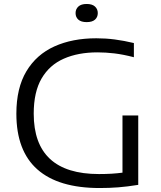

<svg xmlns="http://www.w3.org/2000/svg" viewBox="-20 -942 810 968"><path d="M482.5 6Q274.5 6 168.5 -87.8Q62.5 -181.5 62.5 -368.5Q62.5 -498 113 -582.5Q163.5 -667 254.2 -708Q345 -749 465.5 -749Q513 -749 559 -743Q605 -737 655 -725V-653.5Q601 -667.5 556.8 -672.8Q512.5 -678 471.5 -678Q374 -678 301.8 -646.2Q229.5 -614.5 189.8 -546.5Q150 -478.5 150 -369Q150 -64.5 479 -64.5Q512.5 -64.5 541.8 -66.2Q571 -68 597.5 -71.5V-360H677V-10Q621 -1 576.2 2.5Q531.5 6 482.5 6ZM417 -830.5Q389 -830.5 375 -843Q361 -855.5 361 -876Q361 -896 375 -909Q389 -922 417 -922Q445 -922 459 -909Q473 -896 473 -876Q473 -855.5 459 -843Q445 -830.5 417 -830.5Z"/></svg>

Font: Encode Sans Expanded
Style: Regular
Weight: 400
Width: 7
Designer: Multiple Designers
Foundry: Impallari Type
Version: Version 3.000; ttfautohint (v1.8.3) -l 8 -r 50 -G 200 -x 14 